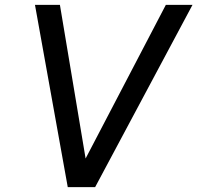

<svg xmlns="http://www.w3.org/2000/svg" viewBox="-20 -765 807 785"><path d="M257 0 123 -745H225L330 -117L658 -745H767L369 0Z"/></svg>

Font: Plus Jakarta Display
Style: Italic
Weight: 400
Italic angle: -12°
Designer: Gumpita Rahayu
Foundry: Tokotype Studio
Version: Version 1.000